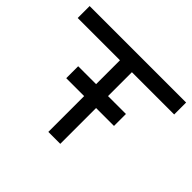

<svg xmlns="http://www.w3.org/2000/svg" viewBox="-155 -919 1137 1137"><g transform="rotate(45 414.0 -350.0)"><path d="M614 -300H464V0H364V-300H214V-400H364V-600H10V-700H818V-600H464V-400H614Z"/></g></svg>

Font: Bruno Ace
Style: Regular
Weight: 400
Version: Version 1.100; ttfautohint (v1.8.4.7-5d5b);gftools[0.9.27]